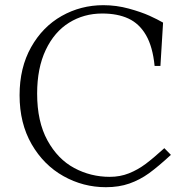

<svg xmlns="http://www.w3.org/2000/svg" viewBox="-20 -730 754 760"><path d="M57.5 -353Q57.5 -462 103 -543Q148.5 -624 224.2 -666.8Q300 -709.5 389 -709.5Q440.5 -709.5 489.8 -696Q539 -682.5 571.5 -667.8Q604 -653 625.5 -640.5L615 -469H592Q584.5 -545 558 -590.8Q531.5 -636.5 488.5 -656.5Q445.5 -676.5 384.5 -676.5Q312 -676.5 253.5 -640.2Q195 -604 161 -532.2Q127 -460.5 127 -359.5Q127 -248.5 167.8 -174.2Q208.5 -100 273.8 -65Q339 -30 414.5 -30Q455.5 -30 490.5 -44Q525.5 -58 556 -80.8Q586.5 -103.5 630.5 -143.5L656.5 -117Q606 -70.5 569.8 -44.2Q533.5 -18 492.2 -3.5Q451 11 399 11Q309.5 11 231.2 -32.8Q153 -76.5 105.2 -159.2Q57.5 -242 57.5 -353Z"/></svg>

Font: Didactic
Style: Regular
Weight: 400
Designer: Tyler Finck
Foundry: Etcetera Type Co
Version: Version 3.007;FEAKit 1.0